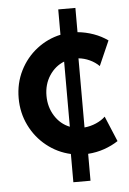

<svg xmlns="http://www.w3.org/2000/svg" viewBox="-54 -678 568 843"><g transform="rotate(-5 230.0 -257.0)"><path d="M234.9 -0.5Q176.3 -13.7 129.2 -51.3Q82 -88.9 54.9 -144.3Q27.8 -199.7 27.8 -264.2Q27.8 -330.1 55.4 -385.3Q83 -440.4 130.4 -477.1Q177.7 -513.7 234.9 -525.9V-637.7H310.5V-530.8Q346.7 -527.3 380.9 -515.1Q415 -502.9 442.9 -482.9L395 -374Q377.4 -391.6 353.5 -402.6Q329.6 -413.6 304.7 -416V-111.3Q331.5 -113.8 356.2 -124.5Q380.9 -135.3 397 -150.9L443.8 -39.1Q416.5 -21 382.3 -9Q348.1 2.9 310.5 5.4V124H234.9ZM240.7 -120.1V-407.2Q200.2 -391.1 175.3 -352.8Q150.4 -314.5 150.4 -264.2Q150.4 -214.8 175 -175.5Q199.7 -136.2 240.7 -120.1Z"/></g></svg>

Font: Reddit Sans
Style: Bold
Weight: 700
Designer: Stephen Hutchings
Foundry: Reddit
Version: Version 1.013